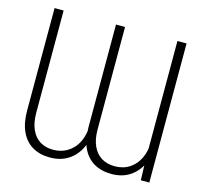

<svg xmlns="http://www.w3.org/2000/svg" viewBox="-106 -845 1026 970"><g transform="rotate(15 407.5 -360.5)"><path d="M705.6 -108.9V-727.5H753.4V0H709ZM708 -201.2 733.4 -201.7Q735.8 -140.6 714.6 -93.3Q693.4 -45.9 653.1 -19Q612.8 7.8 557.1 7.8Q503.4 7.8 464.6 -14.9Q425.8 -37.6 405 -82Q384.3 -126.5 384.3 -190.9V-727.5H431.6V-190.9Q431.6 -140.1 447.8 -105Q463.9 -69.8 493.2 -52Q522.5 -34.2 562.5 -34.2Q607.4 -34.2 640.1 -55.9Q672.9 -77.6 690.7 -115.5Q708.5 -153.3 708 -201.2ZM387.2 -201.2 412.6 -201.7Q415 -140.6 393.8 -93.3Q372.6 -45.9 331.8 -19Q291 7.8 234.9 7.8Q181.2 7.8 142.6 -15.1Q104 -38.1 83.5 -82.5Q63 -127 63 -190.9V-727.5H110.4V-190.9Q110.8 -140.1 126.7 -105Q142.6 -69.8 171.6 -52Q200.7 -34.2 240.2 -34.2Q274.4 -34.2 301.8 -47.1Q329.1 -60.1 348.1 -82.5Q367.2 -105 377.2 -135.5Q387.2 -166 387.2 -201.2Z"/></g></svg>

Font: Inter 28pt ExtraLight
Style: Regular
Weight: 250
Designer: Rasmus Andersson
Foundry: rsms
Version: Version 4.001;git-66647c0bb